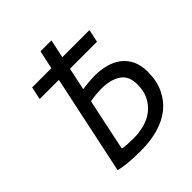

<svg xmlns="http://www.w3.org/2000/svg" viewBox="-199 -851 990 990"><g transform="rotate(-45 295.5 -356.5)"><path d="M94 -620H234L256 -721H336L314 -620H512L497 -550H300L274 -427Q279 -428 289.5 -429.5Q300 -431 312.5 -432Q325 -433 339 -434Q353 -435 364 -435Q408 -435 446.5 -424.5Q485 -414 513 -392Q541 -370 557 -336Q573 -302 573 -255Q573 -190 550 -140.5Q527 -91 486 -58Q445 -25 387.5 -8.5Q330 8 261 8Q247 8 227.5 7.5Q208 7 186 5.5Q164 4 142.5 1Q121 -2 104 -7L219 -550H79ZM280 -64Q320 -64 358 -74.5Q396 -85 425 -107.5Q454 -130 471.5 -164.5Q489 -199 489 -247Q489 -310 448 -336.5Q407 -363 342 -363Q334 -363 321.5 -362.5Q309 -362 296.5 -360.5Q284 -359 273.5 -357.5Q263 -356 258 -355L198 -70Q211 -67 234 -65.5Q257 -64 280 -64Z"/></g></svg>

Font: PT Sans
Style: Italic
Weight: 400
Italic angle: -12°
Designer: A.Korolkova, O.Umpeleva, V.Yefimov
Foundry: ParaType Ltd
Version: Version 2.003W OFL